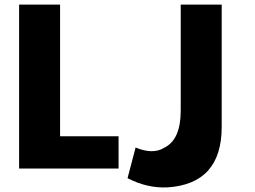

<svg xmlns="http://www.w3.org/2000/svg" viewBox="-20 -721 1108 834"><path d="M241 -129H495V11H63V-701H241ZM943 -701V-170Q943 78 707 93Q619 97 534 53L569 -80Q645 -49 693 -79Q765 -114 765 -240V-701Z"/></svg>

Font: Repo
Style: ExtraBold
Weight: 800
Designer: Stefan Peev
Foundry: Context Ltd
Version: Version 001.000